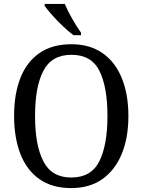

<svg xmlns="http://www.w3.org/2000/svg" viewBox="-20 -951 729 981"><path d="M344 10Q246 10 181 -36Q116 -82 84 -165Q52 -248 52 -359Q52 -470 84 -552Q116 -634 181 -679.5Q246 -725 345 -725Q439 -725 504 -679.5Q569 -634 602.5 -551.5Q636 -469 636 -358Q636 -247 602 -164.5Q568 -82 503 -36Q438 10 344 10ZM344 -44Q446 -44 487.5 -127Q529 -210 529 -358Q529 -507 488 -589Q447 -671 345 -671Q244 -671 201.5 -589Q159 -507 159 -358Q159 -210 201.5 -127Q244 -44 344 -44ZM356 -771Q331 -789 301 -817.5Q271 -846 245.5 -875Q220 -904 208 -921V-931H311Q325 -897 349 -855Q373 -813 394 -784V-771Z"/></svg>

Font: Noto Serif Sinhala SemiCondensed
Style: Regular
Weight: 400
Width: 4
Designer: Jelle Bosma - Monotype Design Team
Foundry: Monotype Imaging Inc.
Version: Version 2.007; ttfautohint (v1.8.4.7-5d5b)